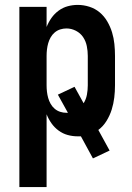

<svg xmlns="http://www.w3.org/2000/svg" viewBox="-20 -548 540 783"><path d="M59 215V-520H170V-438Q178 -458 190 -475Q202 -492 219 -504.5Q236 -517 256 -522.5Q276 -528 297 -528Q321 -528 344.5 -520.5Q368 -513 386.5 -497.5Q405 -482 417.5 -460.5Q430 -439 437 -416Q444 -393 446.5 -368.5Q449 -344 449 -320V-200Q449 -175 446 -150Q443 -125 435.5 -101Q428 -77 414.5 -55Q401 -33 381 -18L427 66L359 98L310 8H297Q276 8 256 2.5Q236 -3 219 -15.5Q202 -28 190 -45Q178 -62 170 -82V215ZM251 -88H257L216 -162L284 -194L321 -127Q331 -143 334.5 -162Q338 -181 338 -200V-320Q338 -340 334 -360Q330 -380 319 -396.5Q308 -413 289.5 -422.5Q271 -432 251 -432Q238 -432 225.5 -428Q213 -424 203 -415.5Q193 -407 186.5 -395.5Q180 -384 176.5 -371.5Q173 -359 171.5 -346Q170 -333 170 -320V-200Q170 -187 171.5 -174Q173 -161 176.5 -148.5Q180 -136 186.5 -124.5Q193 -113 203 -104.5Q213 -96 225.5 -92Q238 -88 251 -88Z"/></svg>

Font: Iosevka Algr
Style: Bold
Weight: 700
Monospace: yes
Designer: Belleve Invis
Foundry: Belleve Invis
Version: Version 26.0.2; ttfautohint (v1.8.3)